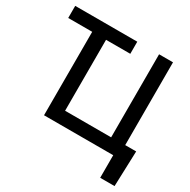

<svg xmlns="http://www.w3.org/2000/svg" viewBox="-194 -911 1253 1266"><g transform="rotate(30 432.5 -278.5)"><path d="M205.1 0V-635.3H22.5V-727.5H495.1V-635.3H310.5V-95.2H661.1V-727.5H767.1V-97.2H850.6L841.3 171.9H731.9V0Z"/></g></svg>

Font: Inter Tight Medium
Style: Regular
Weight: 500
Designer: Rasmus Andersson
Foundry: rsms
Version: Version 3.004; ttfautohint (v1.8.4.7-5d5b)